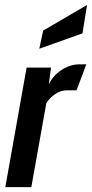

<svg xmlns="http://www.w3.org/2000/svg" viewBox="-20 -774 380 794"><path d="M2 0 90 -494.5H191L182 -426Q201 -463.5 236.2 -485.8Q271.5 -508 308 -508H337L296.5 -400.5H256Q231 -400.5 207.5 -384.5Q184 -368.5 171.5 -347L109.5 0ZM142.5 -572.5 158.5 -647.5 340 -753.5 321 -636Z"/></svg>

Font: Cabin Condensed SemiBold
Style: Italic
Weight: 600
Width: 3
Italic angle: -10°
Designer: Pablo Impallari
Foundry: Pablo Impallari. http://www.impallari.com Igino Marini. http://www.ikern.com
Version: Version 3.001; ttfautohint (v1.8.3)